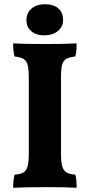

<svg xmlns="http://www.w3.org/2000/svg" viewBox="-20 -884 424 907"><path d="M49 -617Q42 -639 42 -679Q93 -676 195 -676Q282 -676 342 -679Q342 -662 341 -646Q340 -630 335 -617Q307 -614 293 -606Q279 -598 273.5 -578Q268 -558 268 -517V-160Q268 -119 274 -98.5Q280 -78 294 -69.5Q308 -61 336 -59Q342 -38 342 3Q291 0 200 0Q104 0 42 3Q42 -33 49 -59Q77 -61 91 -69.5Q105 -78 110.5 -98.5Q116 -119 116 -160V-517Q116 -558 110.5 -577.5Q105 -597 91.5 -605.5Q78 -614 49 -617ZM105 -788Q105 -824 129.5 -844Q154 -864 192 -864Q233 -864 255.5 -844.5Q278 -825 278 -789Q278 -758 253.5 -737.5Q229 -717 188 -717Q151 -717 128 -736.5Q105 -756 105 -788Z"/></svg>

Font: Vollkorn SC
Style: Bold
Weight: 700
Designer: Friedrich Althausen
Foundry: Friedrich Althausen
Version: Version 4.015